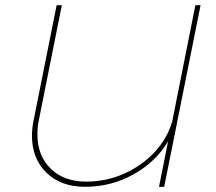

<svg xmlns="http://www.w3.org/2000/svg" viewBox="-20 -719 832 739"><path d="M103 -197Q103 -224 109 -254L198 -699H218L129 -254Q124 -232 124 -202Q124 -120 175 -70Q226 -20 312 -20Q389 -20 457.5 -50.5Q526 -81 575 -133.5Q624 -186 643 -252L732 -699H752L612 0H592L627 -175Q580 -96 494 -48Q408 0 308 0Q214 0 158.5 -54.5Q103 -109 103 -197Z"/></svg>

Font: TypoPRO Montserrat Alternates
Style: Italic
Weight: 250
Italic angle: -11.3°
Designer: Julieta Ulanovsky
Foundry: Julieta Ulanovsky
Version: Version 6.001